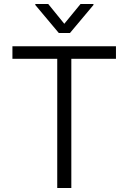

<svg xmlns="http://www.w3.org/2000/svg" viewBox="-20 -938 641 958"><path d="M42 -707H558.6V-644.5H335.9V0H265.6V-644.5H42ZM300.8 -819.3 381.8 -918H446.3V-913.1L329.1 -773.4H273.4L156.2 -913.1V-918H220.7Z"/></svg>

Font: Pretendard Std Light
Style: Regular
Weight: 300
Designer: Base glyphs from Inter by Rasmus Andersson; Hangeul glyphs from Noto Sans CJK(Source Han Sans) by Jang Soo-young and Kan
Foundry: Kil Hyung-jin
Version: Version 1.309